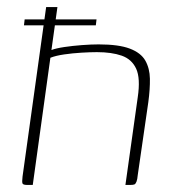

<svg xmlns="http://www.w3.org/2000/svg" viewBox="-20 -525 498 545"><path d="M58 0Q46 0 44 -4Q42 -8 44 -24L111 -505H143L126 -383Q139 -388 162.5 -391.5Q186 -395 212.5 -397Q239 -399 260 -399Q317 -399 348.5 -387Q380 -375 392.5 -353Q405 -331 405.5 -301.5Q406 -272 401 -235L371 -28Q370 -16 367.5 -9.5Q365 -3 361.5 -1.5Q358 0 349 0H336L371 -249Q379 -303 366.5 -330Q354 -357 325.5 -367Q297 -377 255 -377Q237 -377 211.5 -375.5Q186 -374 162 -370.5Q138 -367 123 -361L73 0ZM50 -470H254L252 -453H48Z"/></svg>

Font: Genos ExtraLight
Style: Italic
Weight: 250
Italic angle: -8°
Designer: Robert E. Leuschke
Foundry: Robert E. Leuschke
Version: Version 1.010